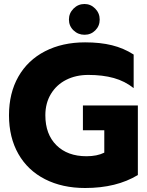

<svg xmlns="http://www.w3.org/2000/svg" viewBox="-20 -926 735 961"><path d="M325 -828Q325 -860 348 -883Q371 -906 403 -906Q434 -906 456.5 -883Q479 -860 479 -828Q479 -796 457 -774Q435 -752 403 -752Q371 -752 348 -774Q325 -796 325 -828ZM25 -349Q25 -460 72 -542.5Q119 -625 205.5 -669.5Q292 -714 406 -714Q482 -714 540.5 -699.5Q599 -685 649 -653V-485Q605 -520 549.5 -535.5Q494 -551 422 -551Q360 -551 311.5 -526.5Q263 -502 235 -456Q207 -410 207 -349Q207 -254 262.5 -199Q318 -144 413 -144Q466 -144 502 -162V-274H395V-398H670V-50Q563 15 406 15Q292 15 205.5 -29Q119 -73 72 -155.5Q25 -238 25 -349Z"/></svg>

Font: Prompt
Style: Bold
Weight: 700
Designer: Katatrad Team
Foundry: CadsonDemak
Version: Version 1.000